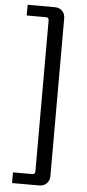

<svg xmlns="http://www.w3.org/2000/svg" viewBox="-62 -802 452 1001"><g transform="rotate(5 164.5 -301.5)"><path d="M41 -768H183Q207 -768 222 -753Q237 -738 237 -714V111Q237 135 222 150Q207 165 183 165H41V109H142Q157 109 157 93V-696Q157 -712 142 -712H41Z"/></g></svg>

Font: Exo 2
Style: Regular
Weight: 400
Designer: Natanael Gama
Version: Version 1.001;PS 001.001;hotconv 1.0.70;makeotf.lib2.5.58329